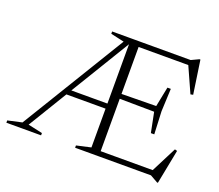

<svg xmlns="http://www.w3.org/2000/svg" viewBox="-134 -866 1213 1063"><g transform="rotate(20 473.0 -335.0)"><path d="M236.5 -261V-291H500V-261ZM462 -675H484.5L486 -657L106 -32L191 -13.5V0H-13.5V-13.5L70 -32ZM364 -661.5V-675H479L451 -642ZM778 -487.5 772 -353.5 778 -219.5H758L734.5 -337L504.5 -339.5V-367.5L734.5 -370.5L758 -487.5ZM905.5 -499 890.5 -496 819.5 -654 849.5 -644.5H488V-675H826.5L871 -696H876.5ZM831 -17.5 914 -180.5 928 -176.5 888.5 25.5H883.5L838.5 0H488V-30.5H858ZM391.5 0V-13.5L476 -32.5V-675H531V0Z"/></g></svg>

Font: Newsreader 24pt Light
Style: Regular
Weight: 300
Designer: Hugues Gentile
Foundry: Production Type
Version: Version 1.003